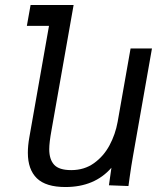

<svg xmlns="http://www.w3.org/2000/svg" viewBox="-20 -745 640 772"><path d="M92 -130.5Q92 -159.5 98 -193L177 -641H88L103 -725H276L187 -221Q178 -171.5 178 -145Q178 -104 197.8 -82.5Q217.5 -61 266.5 -61Q319 -61 358 -89Q397 -117 420.5 -161Q444 -205 453 -255L505 -550H591L514.5 -116Q508 -80 501.5 -33.5L496.5 3L418 0L428 -70.5Q360.5 7 243 7Q164.5 7 128.2 -28.2Q92 -63.5 92 -130.5Z"/></svg>

Font: JuliaMono Italic
Style: Regular
Weight: 400
Italic angle: -9°
Monospace: yes
Designer: cormullion
Foundry: corm
Version: Version 0.049; ttfautohint (v1.8.4)